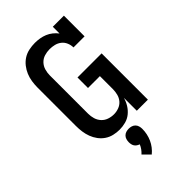

<svg xmlns="http://www.w3.org/2000/svg" viewBox="-294 -837 1188 1188"><g transform="rotate(-45 300.0 -243.0)"><path d="M256 8Q231 8 205.5 2Q180 -4 158.5 -18.5Q137 -33 121.5 -54Q106 -75 97 -99Q88 -123 84.5 -148.5Q81 -174 81 -200V-535Q81 -561 85 -587.5Q89 -614 99 -638Q109 -662 125.5 -683Q142 -704 164 -718Q186 -732 212.5 -737.5Q239 -743 265 -743Q286 -743 307 -739.5Q328 -736 347.5 -728Q367 -720 384 -706.5Q401 -693 414 -676V-735H511V-554H414Q414 -575 405.5 -595Q397 -615 380.5 -628Q364 -641 343.5 -646Q323 -651 302 -651Q278 -651 255.5 -644Q233 -637 217 -620Q201 -603 194.5 -580.5Q188 -558 188 -535V-200Q188 -177 194.5 -155Q201 -133 216.5 -116Q232 -99 254 -91.5Q276 -84 299 -84Q321 -84 342.5 -92Q364 -100 378.5 -117Q393 -134 398.5 -156Q404 -178 404 -200V-313H300V-405H511V0H414V-113Q407 -87 392.5 -63.5Q378 -40 357 -23Q336 -6 309.5 1Q283 8 256 8ZM288 257 243 212Q255 201 264.5 188Q274 175 280 160Q271 157 263 151.5Q255 146 250 138.5Q245 131 243 121.5Q241 112 241 103Q241 91 244.5 79Q248 67 256.5 58.5Q265 50 276.5 46.5Q288 43 300 43Q312 43 323.5 46.5Q335 50 343.5 58.5Q352 67 355.5 79Q359 91 359 103Q359 125 354.5 146.5Q350 168 341 188Q332 208 318.5 225.5Q305 243 288 257Z"/></g></svg>

Font: Iosevka Curly Slab SmBdEx
Style: Regular
Weight: 600
Width: 7
Monospace: yes
Designer: Belleve Invis
Foundry: Belleve Invis
Version: Version 11.1.0; ttfautohint (v1.8.3)